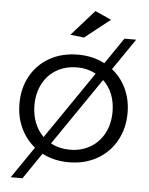

<svg xmlns="http://www.w3.org/2000/svg" viewBox="-58 -797 733 945"><g transform="rotate(5 309.0 -324.5)"><path d="M30.8 0ZM576.2 -264.2Q576.2 -187 542 -126Q507.8 -64.9 447 -31Q386.2 2.9 309.1 2.9Q235.8 2.9 176.8 -27.8L88.9 101.1H30.8L137.2 -54.2Q92.3 -90.3 67.1 -144.3Q42 -198.2 42 -264.2Q42 -341.3 75.9 -401.6Q109.9 -461.9 170.4 -495.4Q231 -528.8 309.1 -528.8Q382.3 -528.8 440.9 -498L528.8 -627H586.9L481 -472.2Q525.9 -437 551 -383.1Q576.2 -329.1 576.2 -264.2ZM174.8 -109.9 402.8 -442.9Q361.8 -465.8 309.1 -465.8Q252.9 -465.8 209 -440.4Q165 -415 140.6 -368.4Q116.2 -321.8 116.2 -263.2Q116.2 -215.8 131.6 -176.5Q147 -137.2 174.8 -109.9ZM502 -263.2Q502 -310.1 486.6 -349.1Q471.2 -388.2 441.9 -415L213.9 -82Q256.8 -59.1 309.1 -59.1Q365.2 -59.1 409.2 -85Q453.1 -110.8 477.5 -157Q502 -203.1 502 -263.2ZM375 -750 455.1 -713.9 330.1 -615.2 262.2 -623Z"/></g></svg>

Font: Argentum Sans Light
Style: Regular
Weight: 300
Designer: Julieta Ulanovsky (Modified by Cristiano Sobral)
Foundry: Julieta Ulanovsky
Version: Version 1.000; ttfautohint (v1.5.65-e2d9)